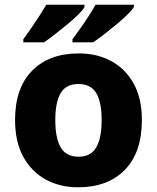

<svg xmlns="http://www.w3.org/2000/svg" viewBox="-20 -786 667 816"><path d="M583 -276Q583 -138 510.5 -64Q438 10 312 10Q234 10 173.5 -23.5Q113 -57 78.5 -120.5Q44 -184 44 -276Q44 -412 116.5 -485.5Q189 -559 315 -559Q393 -559 453.5 -526Q514 -493 548.5 -430Q583 -367 583 -276ZM215 -276Q215 -199 238 -159.5Q261 -120 314 -120Q366 -120 389 -159.5Q412 -199 412 -276Q412 -352 389 -390.5Q366 -429 313 -429Q261 -429 238 -390.5Q215 -352 215 -276ZM549 -756Q541 -743 520.5 -723Q500 -703 473.5 -681Q447 -659 421 -639Q395 -619 376 -606H288V-619Q302 -638 320.5 -664Q339 -690 356.5 -717Q374 -744 386 -766H549ZM339 -756Q332 -743 311.5 -723Q291 -703 264.5 -681Q238 -659 212 -639Q186 -619 167 -606H79V-619Q93 -638 111 -664Q129 -690 146.5 -717Q164 -744 177 -766H339Z"/></svg>

Font: Noto Sans Gurmukhi UI ExtraBold
Style: Regular
Weight: 800
Designer: Jelle Bosma - Monotype Design Team
Foundry: Monotype Imaging Inc.
Version: Version 2.004; ttfautohint (v1.8.4.7-5d5b)